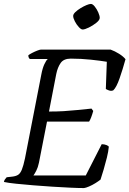

<svg xmlns="http://www.w3.org/2000/svg" viewBox="-28 -956 658 976"><path d="M399 0Q371 0 329 -2Q287 -4 238.5 -7Q190 -10 142 -14Q94 -18 54.5 -22Q15 -26 -8 -31Q-7 -38 -3 -44Q1 -50 6 -55L33 -58Q52 -60 63.5 -67Q75 -74 83 -93.5Q91 -113 99 -151L182 -577Q188 -609 197.5 -629.5Q207 -650 215 -656H124Q121 -658 118.5 -662.5Q116 -667 116 -675Q122 -680 135.5 -687Q149 -694 162 -699Q175 -704 181 -704H534Q556 -696 577.5 -682.5Q599 -669 610 -655Q596 -604 580 -558Q564 -512 548 -497Q538 -492 525.5 -496.5Q513 -501 510 -504L515 -642Q486 -647 435 -652.5Q384 -658 332 -658Q296 -658 280.5 -636Q265 -614 258 -580L221 -389Q262 -389 295.5 -391Q329 -393 362.5 -396.5Q396 -400 437 -404L446 -392Q435 -353 425 -338H211L170 -129Q165 -105 156.5 -88.5Q148 -72 142 -64H408L489 -223Q502 -223 513.5 -218.5Q525 -214 525 -209Q523 -186 515.5 -155.5Q508 -125 499 -94.5Q490 -64 483 -43Q473 -35 457 -25Q441 -15 424.5 -8Q408 -1 399 0ZM392 -806Q384 -806 372.5 -818.5Q361 -831 352.5 -847.5Q344 -864 344 -875Q344 -884 355 -894.5Q366 -905 381.5 -914.5Q397 -924 411.5 -930Q426 -936 434 -936Q443 -936 453.5 -923Q464 -910 471.5 -893Q479 -876 479 -865Q479 -854 461.5 -840Q444 -826 423.5 -816Q403 -806 392 -806Z"/></svg>

Font: Texturina Light
Style: Italic
Weight: 300
Italic angle: -11°
Designer: Guillermo Torres Carreño
Foundry: Omnibus-Type
Version: Version 1.002; ttfautohint (v1.8.3)